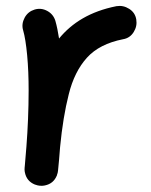

<svg xmlns="http://www.w3.org/2000/svg" viewBox="-20 -559 501 635"><path d="M111.3 55.2C116.7 55.7 121.6 55.7 127 54.7C127.4 54.7 127.4 54.7 127.9 54.2H128.9C147.5 50.3 160.6 39.6 168 21.5C168 21 168 21 168.5 20.5V19.5C170.4 15.1 171.4 10.3 171.9 5.4C174.3 -18.6 176.8 -44.4 178.7 -72.3C185.1 -139.2 194.8 -197.8 207.5 -247.6C219.7 -296.9 239.7 -337.4 267.6 -368.2C295.4 -398.9 335 -418.9 386.7 -429.2C401.9 -431.6 413.6 -439.5 421.9 -452.6C430.2 -465.8 433.1 -479.5 430.7 -494.6C428.2 -509.8 420.4 -521.5 407.2 -529.8C394 -538.1 380.4 -541 365.2 -538.6C278.8 -521.5 218.3 -483.9 175.3 -431.6C171.9 -453.6 168 -473.1 163.1 -490.2C158.7 -504.4 149.9 -515.6 136.2 -522.9C122.6 -530.3 108.4 -531.7 94.2 -527.3C80.1 -522.9 68.8 -514.2 61.5 -500.5C54.2 -486.8 52.2 -472.7 56.6 -458.5C62 -439.9 66.4 -412.6 69.8 -376.5C73.2 -339.8 74.7 -301.3 74.7 -259.8C74.7 -197.3 71.8 -131.3 67.4 -74.7C65.4 -52.7 64 -31.2 62 -9.8C61.5 -8.3 61.5 -6.8 61.5 -5.4C61 0 61 4.9 62 10.3C62 10.7 62 10.7 62.5 11.2V12.2C66.4 30.8 77.1 43.9 95.2 51.3C95.7 51.3 95.7 51.3 96.2 51.8H97.2C101.6 53.7 106.4 54.7 111.3 55.2Z"/></svg>

Font: Mikhak SemiBold
Style: Regular
Weight: 600
Designer: Amin Abedi
Version: Version 3.2